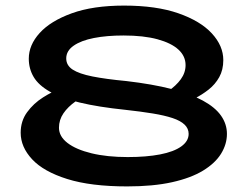

<svg xmlns="http://www.w3.org/2000/svg" viewBox="-20 -654 885 687"><path d="M435 13Q305 13 220.5 -13.5Q136 -40 95 -84Q54 -128 54 -179Q54 -221 77 -252.5Q100 -284 134 -305.5Q168 -327 199 -338L315 -329Q280 -312 251.5 -292Q223 -272 207 -248.5Q191 -225 191 -197Q191 -166 221.5 -142.5Q252 -119 307.5 -105.5Q363 -92 437 -92Q504 -92 553 -101.5Q602 -111 628.5 -130Q655 -149 655 -175Q655 -194 640.5 -208Q626 -222 597.5 -231.5Q569 -241 526.5 -248Q484 -255 429 -261Q332 -271 265.5 -287Q199 -303 158.5 -326Q118 -349 100.5 -378.5Q83 -408 83 -444Q83 -493 122 -536Q161 -579 237 -606.5Q313 -634 424 -634Q539 -634 618 -606.5Q697 -579 738 -534.5Q779 -490 779 -439Q779 -404 764.5 -378Q750 -352 726.5 -333.5Q703 -315 677 -302Q651 -289 629 -281L515 -289Q551 -307 580.5 -327Q610 -347 627 -370.5Q644 -394 644 -421Q644 -453 618.5 -476.5Q593 -500 543.5 -513.5Q494 -527 422 -527Q362 -527 316 -518Q270 -509 243.5 -490.5Q217 -472 217 -445Q217 -420 240 -405Q263 -390 310.5 -380.5Q358 -371 432 -364Q526 -353 594 -335.5Q662 -318 706 -294Q750 -270 771 -240Q792 -210 792 -175Q792 -138 771 -104Q750 -70 706.5 -43.5Q663 -17 595.5 -2Q528 13 435 13Z"/></svg>

Font: BioRhyme SemiExpanded
Style: Bold
Weight: 700
Width: 6
Designer: Aoife Mooney
Foundry: Aoife Mooney Type
Version: Version 1.600;gftools[0.9.33]